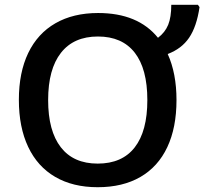

<svg xmlns="http://www.w3.org/2000/svg" viewBox="-20 -780 862 810"><path d="M59.6 -358.9Q59.6 -474.1 99.1 -556.4Q138.7 -638.7 213.9 -681.9Q289.1 -725.1 394 -725.1Q562 -725.1 646.5 -620.6Q676.3 -643.1 689.5 -675.3Q702.6 -707.5 702.6 -759.8H814.9L821.8 -750Q809.6 -667.5 777.8 -620.8Q746.1 -574.2 687.5 -552.2Q724.6 -470.7 724.6 -357.9Q724.6 -241.7 685.8 -159.2Q647 -76.7 572.3 -33.4Q497.6 9.8 392.1 9.8Q287.6 9.8 212.9 -33.7Q138.2 -77.1 98.9 -160.2Q59.6 -243.2 59.6 -358.9ZM601.6 -357.9Q601.6 -489.7 548.3 -557.9Q495.1 -626 393.1 -626Q291 -626 237.1 -557.1Q183.1 -488.3 183.1 -357.9Q183.1 -227.5 236.6 -158.7Q290 -89.8 392.1 -89.8Q495.1 -89.8 548.3 -158.2Q601.6 -226.6 601.6 -357.9Z"/></svg>

Font: Viking Open Sans Light
Style: Bold
Weight: 600
Foundry: Ascender Corporation
Version: Version 2.001